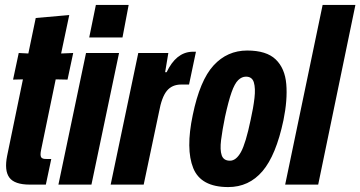

<svg xmlns="http://www.w3.org/2000/svg" viewBox="-20 -749 1462 779"><path d="M101 0Q39 0 18 -28.5Q-3 -57 9 -117L73 -427L33 -426L56 -534L95 -532L125 -676L261 -688L228 -532L277 -534L254 -426L206 -427L147 -142Q142 -119 147 -111Q152 -103 171 -104H188L166 0Z M342 -597 369 -729H502L477 -597ZM217 0 329 -534H463L351 0Z M429 0 541 -534H663L650 -456H656Q694 -536 758 -539Q761 -539 764.5 -539Q768 -539 775 -539L747 -406Q739 -406 731.5 -406Q724 -406 715 -406Q678 -406 657 -380.5Q636 -355 625 -294L563 0Z M906 10Q795 10 764 -67Q733 -144 762 -282Q791 -423 846.5 -483.5Q902 -544 983 -544Q1061 -544 1098.5 -508Q1136 -472 1141.5 -408Q1147 -344 1130 -261Q1100 -119 1045 -54.5Q990 10 906 10ZM913 -97Q938 -97 957.5 -132Q977 -167 997 -263Q1008 -312 1012.5 -351.5Q1017 -391 1010 -414.5Q1003 -438 978 -438Q961 -438 946.5 -424Q932 -410 919.5 -374.5Q907 -339 893 -275Q882 -221 877 -181Q872 -141 879.5 -119Q887 -97 913 -97Z M1137 0 1289 -729H1422L1271 0Z"/></svg>

Font: Mona Sans Condensed
Style: Bold Italic
Weight: 700
Width: 3
Italic angle: -11.7°
Designer: Deni Anggara
Foundry: GitHub
Version: Version 1.001; ttfautohint (v1.8.4.7-5d5b);gftools[0.9.31]